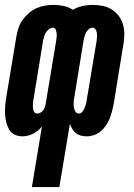

<svg xmlns="http://www.w3.org/2000/svg" viewBox="-28 -548 548 783"><path d="M102 215 143 -32Q128 -13 106.5 -2.5Q85 8 63 8Q46 8 31 0.5Q16 -7 8.5 -21Q1 -35 -3 -51.5Q-7 -68 -7.5 -85Q-8 -102 -6.5 -119.5Q-5 -137 -2 -154L39 -400Q42 -417 47.5 -434Q53 -451 64 -466.5Q75 -482 89.5 -494.5Q104 -507 120.5 -514.5Q137 -522 155 -525Q173 -528 190 -528Q212 -528 232.5 -523.5Q253 -519 269 -508Q288 -519 308 -523.5Q328 -528 348 -528Q370 -528 390.5 -524Q411 -520 427.5 -509.5Q444 -499 456 -483.5Q468 -468 473.5 -448.5Q479 -429 479 -408Q479 -387 475 -366L435 -120Q432 -106 428 -91.5Q424 -77 418.5 -63Q413 -49 403.5 -35.5Q394 -22 382 -12Q370 -2 355 3Q340 8 326 8Q313 8 301.5 5Q290 2 281.5 -5Q273 -12 267 -22Q261 -32 257 -43L214 215ZM124 -85Q130 -85 136.5 -88.5Q143 -92 147.5 -97.5Q152 -103 154.5 -110Q157 -117 158 -123L201 -381Q202 -389 203 -397Q204 -405 203 -412.5Q202 -420 199 -427.5Q196 -435 188 -435Q180 -435 172.5 -429.5Q165 -424 160 -416.5Q155 -409 152.5 -401Q150 -393 148 -384L108 -139Q106 -131 106 -122.5Q106 -114 106.5 -106.5Q107 -99 111 -92Q115 -85 124 -85ZM294 -85Q301 -85 307 -91.5Q313 -98 316 -105.5Q319 -113 321.5 -120.5Q324 -128 325 -136L366 -381Q367 -389 367.5 -397.5Q368 -406 367 -414Q366 -422 361.5 -428.5Q357 -435 349 -435Q341 -435 334 -429Q327 -423 323 -415.5Q319 -408 317 -400Q315 -392 313 -384L275 -151Q273 -141 272.5 -131.5Q272 -122 273 -112.5Q274 -103 279 -94Q284 -85 294 -85Z"/></svg>

Font: Iosevka Curly Heavy
Style: Italic
Weight: 900
Italic angle: -9°
Monospace: yes
Designer: Belleve Invis
Foundry: Belleve Invis
Version: Version 22.1.2; ttfautohint (v1.8.4)